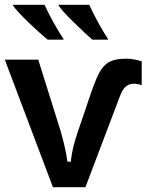

<svg xmlns="http://www.w3.org/2000/svg" viewBox="-20 -786 614 798"><path d="M200 -8H335L478 -385C488 -412 502 -438 536 -438C547 -438 558 -436 569 -432V-531C549 -538 526 -542 504 -542C448 -542 422 -528 400 -496C389 -480 375 -448 359 -402L302 -234C288 -193 279 -156 275 -121V-114H260L259 -121C256 -145 248 -185 233 -238L139 -538H0ZM222 -766C232 -749 254 -725 287 -693C320 -661 345 -637 364 -621H429V-624C405 -659 371 -722 351 -766ZM32 -766C54 -731 143 -650 178 -621H244V-624C220 -659 185 -722 165 -766Z"/></svg>

Font: Passageway
Style: Light
Weight: 700
Foundry: Ascender Corporation
Version: Version 1.11